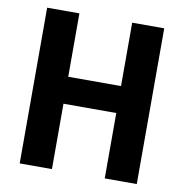

<svg xmlns="http://www.w3.org/2000/svg" viewBox="-79 -780 822 856"><g transform="rotate(10 331.5 -352.5)"><path d="M66 0V-705H212V-418H451V-705H596V0H451V-296H212V0Z"/></g></svg>

Font: Nunito Sans 10pt Condensed ExtraBold
Style: Regular
Weight: 800
Width: 3
Designer: Vernon Adams
Foundry: Vernon Adams
Version: Version 3.101;gftools[0.9.27]